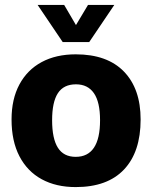

<svg xmlns="http://www.w3.org/2000/svg" viewBox="-20 -741 618 781"><path d="M288 20Q208 20 149.5 -12Q91 -44 59 -105.5Q27 -167 27 -255Q27 -338 59 -397.5Q91 -457 149.5 -488.5Q208 -520 288 -520Q416 -520 484 -450Q552 -380 552 -255Q552 -123 484.5 -51.5Q417 20 288 20ZM288 -103Q337 -103 362 -140Q387 -177 387 -252Q387 -326 362 -362Q337 -398 289 -398Q239 -398 215.5 -362Q192 -326 192 -252Q192 -177 215.5 -140Q239 -103 288 -103ZM133 -721H241L289 -639L338 -721H445L343 -570H235Z"/></svg>

Font: Moderustic
Style: Bold
Weight: 700
Designer: Tural Alisoy
Foundry: TAFT Foundry
Version: Version 2.120